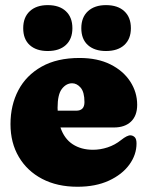

<svg xmlns="http://www.w3.org/2000/svg" viewBox="-20 -700 562 732"><path d="M503 -300.5Q503 -259 479.5 -236.5Q456 -214 414 -214H210.5Q225 -171 257.2 -150Q289.5 -129 334.5 -129Q362.5 -129 390.5 -138.2Q418.5 -147.5 441.5 -166Q465.5 -185 478 -184Q487 -183.5 493.8 -176.8Q500.5 -170 500.5 -153Q500.5 -110 473 -72.2Q445.5 -34.5 395 -11.2Q344.5 12 275.5 12Q198 12 140.8 -18Q83.5 -48 51.8 -101.8Q20 -155.5 20 -226.5Q20 -299 50 -356Q80 -413 138.8 -446Q197.5 -479 283 -479Q352 -479 401 -454.5Q450 -430 476.5 -389.2Q503 -348.5 503 -300.5ZM199.5 -289Q199.5 -283.5 200 -278H270.5Q302 -278 302 -310.5Q302 -349 287.5 -365.8Q273 -382.5 255 -382.5Q232.5 -382.5 216 -361.2Q199.5 -340 199.5 -289ZM162 -505.5Q118.5 -505.5 93.5 -528Q68.5 -550.5 68.5 -592.5Q68.5 -634 93.5 -657.2Q118.5 -680.5 162 -680.5Q206.5 -680.5 231.2 -657.2Q256 -634 256 -592.5Q256 -551.5 231.2 -528.5Q206.5 -505.5 162 -505.5ZM384 -505.5Q340.5 -505.5 315.2 -528Q290 -550.5 290 -592.5Q290 -634 315.2 -657.2Q340.5 -680.5 384 -680.5Q429 -680.5 454 -657.2Q479 -634 479 -592.5Q479 -551.5 454 -528.5Q429 -505.5 384 -505.5Z"/></svg>

Font: Fraunces 72pt S100 Black
Style: Regular
Weight: 900
Version: Version 1.000; ttfautohint (v1.8.3)